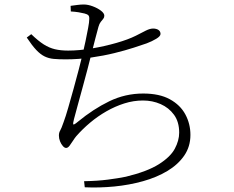

<svg xmlns="http://www.w3.org/2000/svg" viewBox="-20 -795 1040 854"><path d="M119 -643Q150 -613 174.5 -597.5Q199 -582 224.5 -576Q250 -570 283 -570Q332 -570 388.5 -579.5Q445 -589 497.5 -604Q550 -619 584 -636Q611 -650 629 -659Q647 -668 661 -668Q668 -668 674 -666.5Q680 -665 684.5 -662Q689 -659 691.5 -654.5Q694 -650 694 -644Q694 -634 675 -622.5Q656 -611 632 -602Q612 -595 575 -583Q538 -571 489.5 -559Q441 -547 385 -539Q329 -531 272 -531Q241 -531 219 -533Q197 -535 178.5 -544Q160 -553 141.5 -572.5Q123 -592 99 -628ZM295 -744 294 -769Q309 -771 324 -773Q339 -775 353 -775Q371 -775 392.5 -767Q414 -759 429 -747.5Q444 -736 444 -725Q444 -717 439 -711Q434 -705 428 -697.5Q422 -690 418 -676Q412 -654 404.5 -625.5Q397 -597 386 -553Q379 -525 369 -486.5Q359 -448 347.5 -406.5Q336 -365 326 -328Q316 -291 309 -265Q304 -246 306 -242Q308 -238 327 -254Q395 -310 466 -344.5Q537 -379 617 -379Q689 -379 735.5 -353.5Q782 -328 804.5 -286Q827 -244 827 -195Q827 -143 799.5 -103Q772 -63 724.5 -34.5Q677 -6 616 11Q555 28 488.5 34.5Q422 41 357 38L354 11Q413 10 459.5 4Q506 -2 540 -9Q635 -32 686.5 -64.5Q738 -97 757.5 -133.5Q777 -170 777 -205Q777 -253 754 -284.5Q731 -316 694.5 -332Q658 -348 616 -348Q574 -348 533 -335Q492 -322 453.5 -300Q415 -278 381 -249.5Q347 -221 319 -189Q313 -182 305 -169.5Q297 -157 289.5 -147Q282 -137 274 -137Q267 -137 259.5 -145.5Q252 -154 247 -166.5Q242 -179 242 -192Q242 -205 247.5 -214Q253 -223 263 -252Q272 -276 283.5 -316Q295 -356 307.5 -401Q320 -446 330.5 -486.5Q341 -527 347 -552Q354 -581 360.5 -612.5Q367 -644 372 -670.5Q377 -697 377 -709Q378 -722 373 -727Q368 -732 356 -735Q344 -738 329 -740.5Q314 -743 295 -744Z"/></svg>

Font: Source Han Serif JP VF
Style: Regular
Weight: 250
Designer: Ryoko NISHIZUKA 西塚涼子 (kana & ideographs); Frank Grießhammer (Latin, Greek & Cyrillic); Wenlong ZHANG 张文龙 (bopomofo); San
Foundry: Adobe
Version: Version 2.001;hotconv 1.1.0;makeotfexe 2.6.0